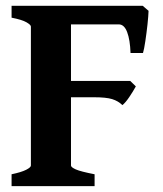

<svg xmlns="http://www.w3.org/2000/svg" viewBox="-20 -635 557 655"><path d="M19.5 0V-40.5Q52.7 -47.4 69.1 -55.7Q85.4 -64 85.4 -70.3V-544.4Q85.4 -550.3 70.1 -559.1Q54.7 -567.9 19.5 -574.7V-615.2H293V-574.7Q260.3 -567.9 241.2 -564.9Q222.2 -562 222.2 -555.2V-70.3Q222.2 -64.5 238.5 -57.1Q254.9 -49.8 302.7 -40.5V0ZM397.5 -276.4Q383.3 -290.5 362.5 -296.9Q341.8 -303.2 301.3 -303.2H116.2L187 -358.9H424.3L443.4 -340.3Q434.1 -323.2 420.9 -303.7Q407.7 -284.2 397.5 -276.4ZM425.3 -454.1Q423.8 -499 413.8 -525.4Q403.8 -551.8 385.3 -551.8H196.8L210.9 -615.2H466.8L486.8 -598.1Q486.3 -581.5 483.2 -552Q480 -522.5 475.8 -494.6Q471.7 -466.8 467.8 -454.1Z"/></svg>

Font: Gentium Book Plus
Style: Bold
Weight: 700
Designer: Victor Gaultney, Annie Olsen, Iska Routamaa, Becca Hirsbrunner
Foundry: SIL International
Version: Version 6.101